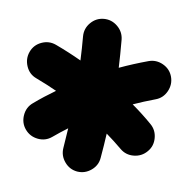

<svg xmlns="http://www.w3.org/2000/svg" viewBox="-68 -793 682 695"><g transform="rotate(10 273.0 -446.0)"><path d="M50.8 -282.7Q32.7 -304.2 34.9 -333.5Q37.1 -362.8 59.1 -381.3Q94.2 -411.6 133.8 -439.9Q96.2 -457 55.7 -472.2Q28.8 -481.9 17.1 -508.8Q5.4 -535.6 15.1 -562.5Q24.9 -589.4 51.3 -601.6Q77.6 -613.8 104.5 -604Q154.8 -585.4 201.7 -563.5Q199.7 -606.9 195.8 -650.9Q193.4 -679.7 212.2 -701.9Q231 -724.1 259.3 -726.6Q287.6 -729 310.1 -710.4Q332.5 -691.9 335.4 -663.1Q340.3 -608.4 342.8 -561.5Q392.1 -584.5 444.8 -604Q471.7 -613.8 498.3 -601.6Q524.9 -589.4 534.7 -562.5Q544.4 -535.6 532.5 -508.8Q520.5 -481.9 493.7 -472.2Q453.1 -457 415.5 -439.9Q455.6 -411.6 490.7 -381.3Q512.7 -362.8 515.1 -333.5Q517.6 -304.2 499 -282.7Q480.5 -260.7 451.4 -257.8Q422.4 -254.9 400.4 -273.4Q371.6 -297.4 341.3 -319.3Q340.3 -297.4 338.6 -274.9Q336.9 -252.4 335 -229.5Q333 -201.2 310.8 -182.4Q288.6 -163.6 259.8 -165.5Q231.4 -168 212.6 -190.2Q193.8 -212.4 195.8 -240.7Q198.7 -278.3 200.7 -314Q174.3 -294.4 149.4 -273.4Q127.4 -254.9 98.4 -257.8Q69.3 -260.7 50.8 -282.7Z"/></g></svg>

Font: Mikhak Black
Style: Regular
Weight: 900
Designer: Amin Abedi
Version: Version 3.3